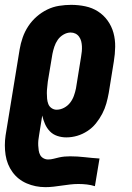

<svg xmlns="http://www.w3.org/2000/svg" viewBox="-23 -558 543 791"><path d="M164 213Q123 213 87 197.5Q51 182 28.5 151Q6 120 0 80.5Q-6 41 0 0L58 -355Q62 -379 70.5 -403.5Q79 -428 93.5 -450Q108 -472 128 -489.5Q148 -507 171.5 -518.5Q195 -530 220.5 -534Q246 -538 270 -538Q300 -538 328.5 -532Q357 -526 380.5 -511Q404 -496 420.5 -473Q437 -450 444.5 -422.5Q452 -395 451.5 -365Q451 -335 446 -305L425 -175Q421 -153 415 -131.5Q409 -110 398 -89Q387 -68 372 -49.5Q357 -31 337 -18Q317 -5 295 1.5Q273 8 250 8Q231 8 213 2Q195 -4 182.5 -17Q170 -30 162.5 -47Q155 -64 151 -82L138 -1Q136 9 135 20Q134 31 134.5 41.5Q135 52 136.5 62Q138 72 142.5 80.5Q147 89 156 94Q165 99 175 99Q187 99 198 96Q209 93 220.5 90.5Q232 88 243 87Q254 86 266 86Q296 86 326 89.5Q356 93 387 95L368 209Q352 204 335 202Q318 200 300 200Q283 200 266 202Q249 204 232 206.5Q215 209 198 211Q181 213 164 213ZM210 -106Q226 -106 241 -114Q256 -122 266 -135Q276 -148 281.5 -163.5Q287 -179 290 -194L311 -324Q313 -335 314 -346Q315 -357 314.5 -367.5Q314 -378 311.5 -388Q309 -398 303 -406.5Q297 -415 288 -419.5Q279 -424 268 -424Q253 -424 238.5 -415.5Q224 -407 215 -394Q206 -381 201 -366Q196 -351 193 -336L174 -222Q173 -210 171.5 -198Q170 -186 170 -174.5Q170 -163 171 -151.5Q172 -140 176 -129.5Q180 -119 189.5 -112.5Q199 -106 210 -106Z"/></svg>

Font: Iosevka Curly Heavy Oblique
Style: Regular
Weight: 900
Italic angle: -9°
Monospace: yes
Designer: Belleve Invis
Foundry: Belleve Invis
Version: Version 11.1.0; ttfautohint (v1.8.3)